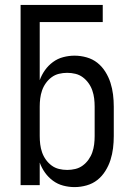

<svg xmlns="http://www.w3.org/2000/svg" viewBox="-20 -755 540 783"><path d="M284 8Q261 8 238 2Q215 -4 196 -18Q177 -32 163.5 -51Q150 -70 142 -92V0H64V-735H399V-665H142V-428Q150 -450 163.5 -469Q177 -488 196 -502Q215 -516 238 -522Q261 -528 284 -528Q309 -528 333.5 -521Q358 -514 377 -499Q396 -484 409.5 -462.5Q423 -441 430.5 -417.5Q438 -394 441 -369.5Q444 -345 444 -320V-200Q444 -175 441 -150.5Q438 -126 430.5 -102.5Q423 -79 409.5 -57.5Q396 -36 377 -21Q358 -6 333.5 1Q309 8 284 8ZM254 -62Q271 -62 287.5 -66Q304 -70 317.5 -80Q331 -90 341 -104Q351 -118 356.5 -134Q362 -150 364 -166.5Q366 -183 366 -200V-320Q366 -337 364 -353.5Q362 -370 356.5 -386Q351 -402 341 -416Q331 -430 317.5 -440Q304 -450 287.5 -454Q271 -458 254 -458Q237 -458 220.5 -454Q204 -450 190.5 -440Q177 -430 167 -416Q157 -402 151.5 -386Q146 -370 144 -353.5Q142 -337 142 -320V-200Q142 -183 144 -166.5Q146 -150 151.5 -134Q157 -118 167 -104Q177 -90 190.5 -80Q204 -70 220.5 -66Q237 -62 254 -62Z"/></svg>

Font: Iosevka MaddieWtf
Style: Regular
Weight: 400
Monospace: yes
Designer: Belleve Invis
Foundry: Belleve Invis
Version: Version 31.3.0; ttfautohint (v1.8.3)